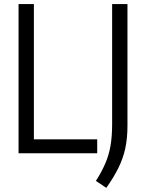

<svg xmlns="http://www.w3.org/2000/svg" viewBox="-20 -760 724 952"><path d="M72 0V-740H148V-69H462V0ZM507 171.5 455.5 137Q484.5 91.5 502.2 50.2Q520 9 528 -37.5Q536 -84 536 -145.5V-740H612V-136.5Q612 -74.5 601.2 -24.5Q590.5 25.5 567.2 72.5Q544 119.5 507 171.5Z"/></svg>

Font: Encode Sans SC Condensed
Style: Regular
Weight: 400
Width: 3
Designer: Multiple Designers
Foundry: Impallari Type
Version: Version 3.002